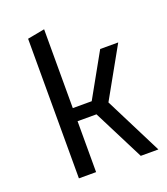

<svg xmlns="http://www.w3.org/2000/svg" viewBox="-125 -752 729 840"><g transform="rotate(-20 239.5 -332.5)"><path d="M266 -237H178V0H98V-650L178 -665V-298H266L379 -500H463L333 -268L468 0H386Z"/></g></svg>

Font: Changa Light
Style: Regular
Weight: 300
Designer: Eduardo Rodriguez Tunni
Foundry: Eduardo Rodriguez Tunni
Version: Version 3.002; ttfautohint (v1.8.2)